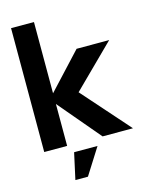

<svg xmlns="http://www.w3.org/2000/svg" viewBox="-135 -812 834 1093"><g transform="rotate(-15 281.5 -265.0)"><path d="M40 0V-730H175V-310L370 -520H562L317 -278L563 0H384L175 -247V0ZM170 200 204 45H342L244 200Z"/></g></svg>

Font: Cal Sans
Style: Regular
Weight: 400
Designer: Designer Mark Davis DBA MarkFonts
Foundry: Designer Mark Davis DBA MarkFonts
Version: Version 1.000